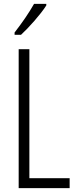

<svg xmlns="http://www.w3.org/2000/svg" viewBox="-20 -967 396 987"><path d="M218 -939V-947H155C127 -898 96 -853 55 -800V-788H88C128 -825 189 -893 218 -939ZM76 0H338V-51H131V-714H76Z"/></svg>

Font: Noto Sans Armenian ExtraCondensed Light
Style: Regular
Weight: 300
Width: 2
Designer: Monotype Design Team
Foundry: Monotype Imaging Inc.
Version: Version 2.008